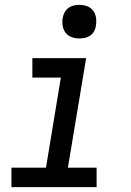

<svg xmlns="http://www.w3.org/2000/svg" viewBox="-20 -769 540 789"><path d="M27 0V-80H169L230 -450H113V-530H334L259 -80H377V0ZM306 -611Q290 -611 274.5 -616.5Q259 -622 249.5 -634.5Q240 -647 237.5 -663.5Q235 -680 238 -697Q240 -708 246 -719Q252 -730 262 -737Q272 -744 283.5 -746.5Q295 -749 306 -749Q323 -749 338 -743.5Q353 -738 362.5 -725.5Q372 -713 374.5 -696.5Q377 -680 374 -663Q373 -652 367 -641Q361 -630 351 -623Q341 -616 329.5 -613.5Q318 -611 306 -611Z"/></svg>

Font: Iosevka Curly Slab MdObl
Style: Regular
Weight: 500
Italic angle: -9°
Monospace: yes
Designer: Belleve Invis
Foundry: Belleve Invis
Version: Version 11.0.0; ttfautohint (v1.8.3)